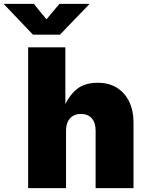

<svg xmlns="http://www.w3.org/2000/svg" viewBox="-98 -972 757 992"><path d="M243.2 -295.4V0H47.4V-727.5H239.7V-395.5H224.6Q244.6 -459 287.6 -501.7Q330.6 -544.4 406.7 -544.4Q464.8 -544.4 506.1 -518.6Q547.4 -492.7 569.6 -446.5Q591.8 -400.4 591.8 -340.3V0H396V-298.3Q396 -338.4 376 -360.8Q356 -383.3 319.8 -383.3Q296.4 -383.3 279.1 -373Q261.7 -362.8 252.4 -343.3Q243.2 -323.7 243.2 -295.4ZM76.7 -952.1 142.1 -872.1 209 -952.1H363.3V-950.2L211.9 -793H72.3L-77.6 -950.2V-952.1Z"/></svg>

Font: Inter 20pt Black
Style: Regular
Weight: 900
Version: Version 4.001;git-66647c0bb